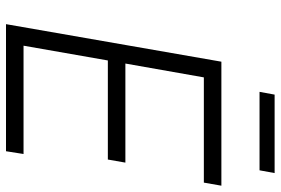

<svg xmlns="http://www.w3.org/2000/svg" viewBox="-164 -748 913 624"><g transform="rotate(90 292.0 -436.5)"><path d="M59 0H472L481 -57H129L177 -331H499L509 -388H187L232 -643H574L584 -700H181ZM279 -824H534L543 -873H288Z"/></g></svg>

Font: Fixel Display 20240404 Light
Style: Italic
Weight: 300
Italic angle: -10°
Designer: AlfaBravo + MacPaw
Foundry: Kyrylo Tkachov, Marchela Mozhyna, Serhii Makarenko, Maria Weinstein, Zakhar Kryvoshyya
Version: Version 1.211;Glyphs 3.2 (3225)